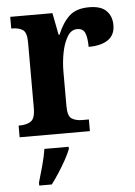

<svg xmlns="http://www.w3.org/2000/svg" viewBox="-54 -590 598 852"><g transform="rotate(-5 245.0 -163.5)"><path d="M18 0V-52H22Q53 -52 72.5 -64.5Q92 -77 92 -124V-416Q92 -460 74.5 -472Q57 -484 26 -484H23V-536H211L230 -438H234Q256 -491 287 -519.5Q318 -548 375 -548Q428 -548 452 -523.5Q476 -499 476 -460Q476 -416 445 -394.5Q414 -373 358 -373Q358 -414 349 -435Q340 -456 314 -456Q287 -456 270 -427.5Q253 -399 245 -357Q237 -315 237 -274V-119Q237 -75 255 -63.5Q273 -52 301 -52H331V0ZM86 208Q95 178 106.5 136Q118 94 123 61H231V71Q223 92 208 119Q193 146 175.5 173Q158 200 142 221H86Z"/></g></svg>

Font: Noto Serif Lao SemiCondensed
Style: Bold
Weight: 700
Width: 4
Designer: Monotype Design Team
Foundry: Monotype Imaging Inc.
Version: Version 2.003; ttfautohint (v1.8.4.7-5d5b)